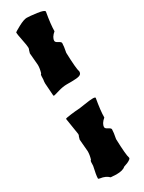

<svg xmlns="http://www.w3.org/2000/svg" viewBox="-235 -855 715 954"><g transform="rotate(-30 122.5 -378.5)"><path d="M55 -199 40 -294Q40 -297 72 -301Q104 -305 112.5 -305Q121 -305 155.5 -310.5Q190 -316 205 -316Q220 -316 220 -311Q208 -243 208 -205Q183 -184 183 -164Q183 -156 197.5 -149Q212 -142 212 -135Q212 -118 205 -83Q208 10 215 29V31Q215 36 204 42.5Q193 49 182 52L171 56Q157 70 118 70L87 68Q69 50 38 46Q29 45 29 41Q29 23 40 -25Q40 -51 43 -54L46 -57Q53 -81 53 -101L47 -171L52 -188Q55 -191 55 -199ZM43 -428 38 -499Q38 -510 40 -520Q40 -546 43 -549L46 -552Q53 -576 53 -596L47 -666L52 -683Q55 -686 55 -696Q55 -706 47.5 -743Q40 -780 40 -789Q40 -792 72.5 -809.5Q105 -827 121.5 -827Q138 -827 179 -821.5Q220 -816 220 -806Q208 -738 208 -700Q183 -679 183 -659Q183 -651 197.5 -644Q212 -637 212 -630Q212 -613 205 -578Q208 -485 215 -466V-464Q215 -450 201 -445.5Q187 -441 158 -441H129Q106 -441 78 -432.5Q50 -424 46.5 -424Q43 -424 43 -428Z"/></g></svg>

Font: Piedra
Style: Regular
Weight: 400
Designer: Angel Koziupa & Ale Paul
Foundry: Angel Koziupa and Alejandro Paul
Version: Version 1.000